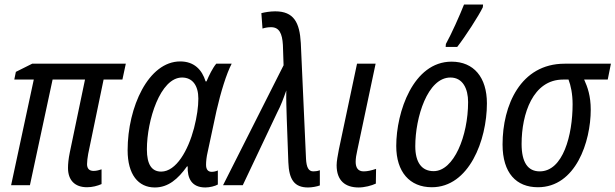

<svg xmlns="http://www.w3.org/2000/svg" viewBox="-20 -817 2715 847"><path d="M364 9C387 9 410 3 428 -5V-70C419 -67 406 -63 393 -63C374 -63 364 -73 364 -93C364 -105 366 -121 369 -138L437 -466H520L535 -536H122L50 -500L43 -466H129L29 0H112L212 -466H355L288 -145C282 -116 280 -94 280 -76C280 -22 310 9 364 9Z M663 10C722 10 765 -27 805 -83H808C806 -31 825 10 886 10C905 10 929 4 941 -3V-65C932 -61 922 -59 914 -59C898 -59 889 -69 889 -90C889 -105 891 -125 896 -146L935 -328C954 -411 979 -492 1002 -536H934C918 -517 902 -484 891 -458H887C871 -510 836 -546 775 -546C635 -546 543 -345 543 -154C543 -47 590 10 663 10ZM691 -60C649 -60 628 -92 628 -158C628 -286 687 -475 783 -475C829 -475 855 -440 855 -382C855 -346 849 -303 836 -252C810 -153 757 -60 691 -60Z M1339 10C1356 10 1378 6 1391 1V-66C1381 -62 1370 -61 1362 -61C1341 -61 1332 -79 1330 -116L1307 -627C1302 -718 1276 -767 1194 -767C1172 -767 1148 -763 1133 -759L1138 -691C1150 -695 1162 -697 1176 -697C1212 -697 1225 -669 1228 -619L1231 -529L964 0H1051L1203 -321C1219 -351 1231 -384 1243 -418C1242 -376 1244 -332 1245 -294L1252 -101C1255 -24 1279 10 1339 10Z M1562 10C1588 10 1619 2 1638 -7L1639 -72C1618 -65 1601 -61 1584 -61C1559 -61 1549 -78 1549 -103C1549 -118 1552 -136 1556 -153L1637 -536H1555L1475 -158C1470 -131 1465 -106 1465 -88C1465 -20 1503 10 1562 10Z M1946 -610H1997C2031 -653 2093 -749 2110 -785L2111 -797H2027C2009 -751 1971 -666 1947 -623ZM1885 9C2049 9 2128 -198 2128 -361C2128 -476 2070 -545 1972 -545C1803 -545 1728 -323 1728 -173C1728 -59 1787 9 1885 9ZM1893 -62C1840 -62 1812 -101 1812 -172C1812 -299 1866 -475 1967 -475C2022 -475 2045 -425 2045 -367C2045 -217 1982 -62 1893 -62Z M2353 9C2520 9 2586 -192 2586 -333C2586 -394 2572 -433 2557 -466H2661L2675 -536H2471C2276 -536 2197 -352 2197 -180C2197 -53 2258 9 2353 9ZM2361 -61C2309 -61 2281 -100 2281 -182C2281 -315 2331 -466 2464 -466H2488C2498 -440 2506 -403 2506 -357C2506 -221 2464 -61 2361 -61Z"/></svg>

Font: Noto Sans Display SemiCondensed
Style: Italic
Weight: 400
Width: 4
Italic angle: -12°
Designer: Monotype Design Team
Foundry: Monotype Imaging Inc.
Version: Version 1.900